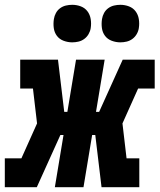

<svg xmlns="http://www.w3.org/2000/svg" viewBox="-44 -778 664 798"><path d="M-24 0V-120H45L110 -265L93 -410H40V-530H197L223 -313H236L272 -530H391L355 -313H368L466 -530H599V-410H530L465 -265L482 -120H535V0H378L352 -217H339L303 0H184L220 -217H207L109 0ZM456 -602Q438 -602 420.5 -608.5Q403 -615 392.5 -629Q382 -643 379.5 -661.5Q377 -680 380 -699Q382 -712 388.5 -724Q395 -736 406 -744Q417 -752 430 -755Q443 -758 456 -758Q475 -758 492 -751.5Q509 -745 519.5 -731Q530 -717 533 -698.5Q536 -680 533 -661Q531 -648 524 -636Q517 -624 506 -616Q495 -608 482 -605Q469 -602 456 -602ZM256 -602Q238 -602 220.5 -608.5Q203 -615 192.5 -629Q182 -643 179.5 -661.5Q177 -680 180 -699Q182 -712 188.5 -724Q195 -736 206 -744Q217 -752 230 -755Q243 -758 256 -758Q275 -758 292 -751.5Q309 -745 319.5 -731Q330 -717 333 -698.5Q336 -680 333 -661Q331 -648 324 -636Q317 -624 306 -616Q295 -608 282 -605Q269 -602 256 -602Z"/></svg>

Font: Iosevka Curly Slab HvExObl
Style: Regular
Weight: 900
Width: 7
Italic angle: -9°
Monospace: yes
Designer: Belleve Invis
Foundry: Belleve Invis
Version: Version 11.1.0; ttfautohint (v1.8.3)